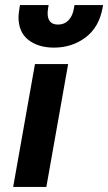

<svg xmlns="http://www.w3.org/2000/svg" viewBox="-20 -738 427 758"><path d="M118 -485H249L163 0H32ZM53 -671Q53 -681 57 -707L59 -718H172L170 -706Q168 -692 168 -686Q168 -641 209 -641Q234 -641 250.5 -658Q267 -675 272 -706L274 -718H387L385 -707Q371 -630 317.5 -590Q264 -550 193 -550Q131 -550 92 -580.5Q53 -611 53 -671Z"/></svg>

Font: Niramit
Style: Bold Italic
Weight: 700
Italic angle: -10°
Designer: Katatrad Aksorn Co.,Ltd.
Foundry: Cadson Demak Co.,Ltd.
Version: Version 1.001; ttfautohint (v1.6)